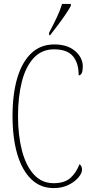

<svg xmlns="http://www.w3.org/2000/svg" viewBox="-20 -951 467 981"><path d="M254 10Q186 10 139 -36Q92 -82 68 -164.5Q44 -247 44 -358Q44 -471 68.5 -553Q93 -635 140.5 -679.5Q188 -724 257 -724Q325 -724 364 -690Q403 -656 403 -612Q403 -566 382 -566Q382 -629 352.5 -664Q323 -699 256 -699Q193 -699 152 -654.5Q111 -610 91.5 -533Q72 -456 72 -358Q72 -260 92 -182.5Q112 -105 152.5 -60Q193 -15 254 -15Q310 -15 340 -42Q370 -69 386 -112Q399 -104 399 -84Q399 -66 380.5 -44Q362 -22 329.5 -6Q297 10 254 10ZM231 -784Q254 -828 270.5 -862.5Q287 -897 297 -931H342V-921Q333 -904 315 -877.5Q297 -851 276 -823Q255 -795 236 -771H231Z"/></svg>

Font: Noto Serif Thai ExtraCondensed Thin
Style: Regular
Weight: 100
Width: 2
Designer: Monotype Design Team
Foundry: Monotype Imaging Inc.
Version: Version 2.001; ttfautohint (v1.8.4.7-5d5b)